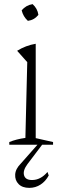

<svg xmlns="http://www.w3.org/2000/svg" viewBox="-20 -701 296 930"><path d="M25 0V-13Q42 -20 61.5 -25Q81 -30 103 -33L112 -400L63 -455Q105 -481 153 -489V-32L237 -13V0ZM138 -681Q162 -659 166 -629Q146 -604 115 -600Q92 -621 85 -651Q106 -676 138 -681ZM122 209Q88 209 70 190.5Q52 172 53.5 144.5Q55 117 81 91L173 -13H194L113 94Q90 125 96.5 148Q103 171 135 171Q177 171 210 132L216 149Q201 177 176.5 193Q152 209 122 209Z"/></svg>

Font: Piazzolla ExtraLight
Style: Regular
Weight: 200
Designer: Juan Pablo del Peral
Foundry: Huerta Tipografica
Version: Version 1.330